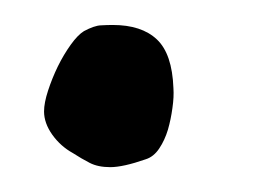

<svg xmlns="http://www.w3.org/2000/svg" viewBox="-20 -122 204 153"><path d="M118.2 -51.8Q118.7 -44.9 117.4 -35.9Q116.2 -26.9 113.8 -18.6Q111.3 -10.3 106.9 -3.7Q102.5 2.9 96.2 4.9Q78.1 11.2 67.9 11.2Q58.1 11.2 51.5 7.8Q44.9 4.4 38.1 0Q28.3 -5.4 21.7 -14.6Q15.1 -23.9 15.1 -33.2Q15.1 -40 18.3 -49.8Q21.5 -59.6 26.1 -69.1Q30.8 -78.6 36.4 -86.4Q42 -94.2 46.9 -97.2Q55.2 -101.6 60.3 -101.8Q65.4 -102.1 69.8 -102.1Q92.8 -102.1 105 -90.6Q117.2 -79.1 118.2 -51.8Z"/></svg>

Font: Oregano
Style: Regular
Weight: 400
Version: Version 1.000